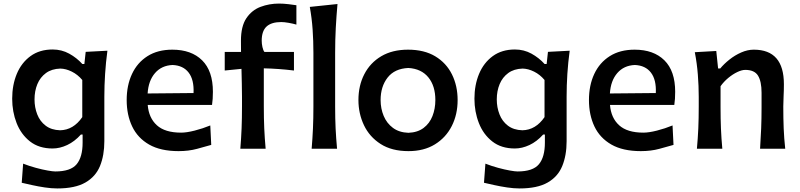

<svg xmlns="http://www.w3.org/2000/svg" viewBox="-20 -829 4458 1070"><path d="M299.3 221.2Q267.1 221.2 229.7 215.6Q192.4 210 158.2 202.4Q124 194.8 101.1 189.5L108.9 83Q144 96.7 180.2 106.4Q216.3 116.2 245.4 121.3Q274.4 126.5 288.1 126.5Q373.5 126.5 407 86.4Q440.4 46.4 440.4 -34.7V-79.1H430.7Q395.5 -40 354.5 -20.8Q313.5 -1.5 272.9 -1.5Q197.3 -1.5 147.2 -40.8Q97.2 -80.1 72.5 -143.3Q47.9 -206.5 47.9 -278.8Q47.9 -355.5 73.7 -417.5Q99.6 -479.5 150.1 -516.4Q200.7 -553.2 273.4 -553.2Q323.7 -553.2 365.7 -530Q407.7 -506.8 439 -472.2H450.2L457.5 -540L578.6 -546.4Q569.8 -481.4 565.7 -417Q561.5 -352.5 561.5 -290.5V-42Q561.5 36.6 537.4 95.9Q513.2 155.3 455.8 188.2Q398.4 221.2 299.3 221.2ZM314.9 -103Q389.2 -104.5 438.5 -176.3V-383.3Q413.1 -413.6 380.1 -429.9Q347.2 -446.3 315.9 -446.8Q268.1 -445.3 236.1 -421.9Q204.1 -398.4 188.2 -360.1Q172.4 -321.8 172.4 -274.9Q172.4 -230.5 187.5 -191.7Q202.6 -152.8 234.4 -128.7Q266.1 -104.5 314.9 -103Z M975.1 13.2Q875 13.2 811 -23.4Q747.1 -60.1 716.6 -124.3Q686 -188.5 686 -271.5Q686 -353.5 715.6 -416.7Q745.1 -480 802 -516.1Q858.9 -552.2 940.4 -552.2Q1046.4 -552.2 1106.4 -492.9Q1166.5 -433.6 1166.5 -317.4Q1166.5 -295.9 1165.3 -278.6Q1164.1 -261.2 1161.6 -244.1H803.2Q809.1 -171.9 854.2 -130.9Q899.4 -89.8 989.3 -89.8Q1020 -89.8 1065.2 -101.3Q1110.4 -112.8 1151.9 -129.9L1157.2 -21.5Q1124.5 -12.2 1078.1 0.5Q1031.7 13.2 975.1 13.2ZM1058.6 -310.5Q1062 -384.8 1031.2 -424.6Q1000.5 -464.4 941.9 -466.8Q880.9 -464.4 844 -421.9Q807.1 -379.4 802.7 -308.1Z M1319.3 0Q1324.2 -59.1 1326.4 -114.3Q1328.6 -169.4 1328.6 -236.3V-289.6Q1328.6 -324.2 1327.6 -363.5Q1326.7 -402.8 1325.7 -445.3L1232.4 -436V-539.6H1323.2Q1323.2 -555.2 1323 -570.8Q1322.8 -586.4 1322.8 -602.1Q1322.8 -682.6 1353 -727.5Q1383.3 -772.5 1431.9 -790.8Q1480.5 -809.1 1535.2 -809.1Q1559.6 -809.1 1588.1 -805.7Q1616.7 -802.2 1631.8 -799.8V-691.9Q1613.8 -697.3 1588.9 -701.7Q1564 -706.1 1547.4 -706.1Q1492.7 -706.1 1465.6 -681.2Q1438.5 -656.2 1438.5 -602.1Q1438.5 -585 1442.6 -566.4Q1446.8 -547.9 1453.6 -539.6H1618.2V-436Q1574.2 -441.4 1533 -444.3Q1491.7 -447.3 1450.2 -448.2V-236.3Q1450.2 -169.4 1452.6 -114.3Q1455.1 -59.1 1460.4 0ZM1716.8 0Q1721.7 -58.6 1724.1 -113.5Q1726.6 -168.5 1726.6 -235.4V-534.2Q1726.6 -601.1 1722.2 -664.6Q1717.8 -728 1706.5 -790.5L1860.8 -806.6Q1855 -741.7 1851.3 -674.3Q1847.7 -606.9 1847.7 -534.2V-235.4Q1847.7 -168.5 1850.3 -113.5Q1853 -58.6 1858.4 0Z M2256.3 13.2Q2163.1 13.2 2101.1 -26.6Q2039.1 -66.4 2008.3 -131.3Q1977.5 -196.3 1977.5 -271.5Q1977.5 -352.1 2010.3 -415.5Q2043 -479 2104.7 -515.6Q2166.5 -552.2 2253.9 -552.2Q2344.2 -552.2 2405.8 -515.1Q2467.3 -478 2498.8 -414.3Q2530.3 -350.6 2530.3 -271.5Q2530.3 -190.9 2497.6 -126.5Q2464.8 -62 2403.6 -24.4Q2342.3 13.2 2256.3 13.2ZM2255.9 -88.9Q2307.1 -90.8 2340.6 -116Q2374 -141.1 2390.1 -182.1Q2406.2 -223.1 2406.2 -271.5Q2406.2 -350.1 2367.2 -397.9Q2328.1 -445.8 2255.9 -450.2Q2179.2 -446.8 2140.1 -396.7Q2101.1 -346.7 2101.1 -271.5Q2101.1 -224.1 2118.2 -183.1Q2135.3 -142.1 2169.7 -116.5Q2204.1 -90.8 2255.9 -88.9Z M2875.5 221.2Q2843.3 221.2 2805.9 215.6Q2768.6 210 2734.4 202.4Q2700.2 194.8 2677.2 189.5L2685.1 83Q2720.2 96.7 2756.3 106.4Q2792.5 116.2 2821.5 121.3Q2850.6 126.5 2864.3 126.5Q2949.7 126.5 2983.2 86.4Q3016.6 46.4 3016.6 -34.7V-79.1H3006.8Q2971.7 -40 2930.7 -20.8Q2889.6 -1.5 2849.1 -1.5Q2773.4 -1.5 2723.4 -40.8Q2673.3 -80.1 2648.7 -143.3Q2624 -206.5 2624 -278.8Q2624 -355.5 2649.9 -417.5Q2675.8 -479.5 2726.3 -516.4Q2776.9 -553.2 2849.6 -553.2Q2899.9 -553.2 2941.9 -530Q2983.9 -506.8 3015.1 -472.2H3026.4L3033.7 -540L3154.8 -546.4Q3146 -481.4 3141.8 -417Q3137.7 -352.5 3137.7 -290.5V-42Q3137.7 36.6 3113.5 95.9Q3089.4 155.3 3032 188.2Q2974.6 221.2 2875.5 221.2ZM2891.1 -103Q2965.3 -104.5 3014.6 -176.3V-383.3Q2989.3 -413.6 2956.3 -429.9Q2923.3 -446.3 2892.1 -446.8Q2844.2 -445.3 2812.3 -421.9Q2780.3 -398.4 2764.4 -360.1Q2748.5 -321.8 2748.5 -274.9Q2748.5 -230.5 2763.7 -191.7Q2778.8 -152.8 2810.5 -128.7Q2842.3 -104.5 2891.1 -103Z M3551.3 13.2Q3451.2 13.2 3387.2 -23.4Q3323.2 -60.1 3292.7 -124.3Q3262.2 -188.5 3262.2 -271.5Q3262.2 -353.5 3291.7 -416.7Q3321.3 -480 3378.2 -516.1Q3435.1 -552.2 3516.6 -552.2Q3622.6 -552.2 3682.6 -492.9Q3742.7 -433.6 3742.7 -317.4Q3742.7 -295.9 3741.5 -278.6Q3740.2 -261.2 3737.8 -244.1H3379.4Q3385.3 -171.9 3430.4 -130.9Q3475.6 -89.8 3565.4 -89.8Q3596.2 -89.8 3641.4 -101.3Q3686.5 -112.8 3728 -129.9L3733.4 -21.5Q3700.7 -12.2 3654.3 0.5Q3607.9 13.2 3551.3 13.2ZM3634.8 -310.5Q3638.2 -384.8 3607.4 -424.6Q3576.7 -464.4 3518.1 -466.8Q3457 -464.4 3420.2 -421.9Q3383.3 -379.4 3378.9 -308.1Z M3863.8 0Q3869.1 -58.6 3871.6 -113.5Q3874 -168.5 3874 -235.4V-289.1Q3874 -349.6 3869.1 -412.4Q3864.3 -475.1 3852.1 -538.1L3971.7 -544.9L3981.9 -447.3H3993.7Q4014.6 -472.7 4044.9 -496.8Q4075.2 -521 4110.6 -536.6Q4146 -552.2 4181.2 -552.2Q4348.6 -552.2 4348.6 -359.9Q4348.6 -324.7 4346.9 -293Q4345.2 -261.2 4345.2 -235.4Q4345.2 -168.5 4347.4 -113.5Q4349.6 -58.6 4356 0H4215.8Q4219.7 -58.6 4221.9 -112.8Q4224.1 -167 4224.1 -229.5V-312Q4224.1 -375.5 4204.3 -407.5Q4184.6 -439.5 4133.3 -439.5Q4113.8 -439.5 4088.4 -427.2Q4063 -415 4038.3 -394.5Q4013.7 -374 3995.6 -348.6V-229.5Q3995.6 -167 3997.8 -112.8Q4000 -58.6 4005.4 0Z"/></svg>

Font: Pinar SemiBold
Style: Regular
Weight: 600
Designer: Amin Abedi
Version: Version 3.000